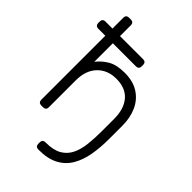

<svg xmlns="http://www.w3.org/2000/svg" viewBox="-263 -809 1098 1098"><g transform="rotate(45 286.5 -260.0)"><path d="M268 190Q258 190 252 184Q246 178 246 168V154Q246 144 252 138Q258 132 268 132H272Q333 132 369 111Q405 90 423 53Q441 16 446.5 -33Q452 -82 452 -138V-241Q452 -321 413 -366.5Q374 -412 299 -412Q228 -412 184.5 -366.5Q141 -321 141 -241V-22Q141 -12 135 -6Q129 0 119 0H102Q92 0 86 -6Q80 -12 80 -22V-541H22Q12 -541 6 -547Q0 -553 0 -563V-577Q0 -587 6 -593Q12 -599 22 -599H80V-688Q80 -698 86 -704Q92 -710 102 -710H119Q129 -710 135 -704Q141 -698 141 -688V-599H329Q339 -599 345 -593Q351 -587 351 -577V-563Q351 -553 345 -547Q339 -541 329 -541H141V-391Q168 -426 206.5 -448Q245 -470 309 -470Q377 -470 422.5 -440.5Q468 -411 490.5 -360.5Q513 -310 513 -246V-138Q513 -69 502.5 -9.5Q492 50 465.5 95Q439 140 392 165Q345 190 272 190Z"/></g></svg>

Font: Rubik Light Light
Style: Regular
Weight: 300
Version: Version 2.101